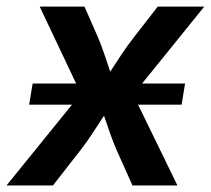

<svg xmlns="http://www.w3.org/2000/svg" viewBox="-42 -566 644 586"><path d="M46.9 -246.6 57.6 -311H190.4L79.1 -545.9H215.8L256.3 -453.6Q268.1 -426.3 276.9 -399.4Q285.6 -372.6 294.4 -347.2Q311 -372.6 328.6 -399.4Q346.2 -426.3 367.7 -453.6L439.5 -545.9H581.5L391.6 -311H522.9L512.2 -246.6H379.4L499.5 0H362.3L313.5 -108.9Q302.2 -135.7 293 -161.9Q283.7 -188 275.4 -212.9Q259.3 -188 242.2 -161.9Q225.1 -135.7 204.6 -108.9L119.6 0H-22L177.7 -246.6Z"/></svg>

Font: Inter Semi Bold
Style: Italic
Weight: 600
Italic angle: -9.39999°
Designer: Rasmus Andersson
Foundry: rsms
Version: Version 4.000;git-3c8e0fc